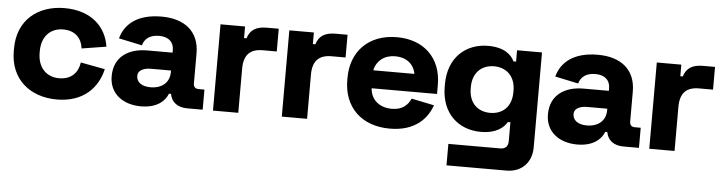

<svg xmlns="http://www.w3.org/2000/svg" viewBox="-45 -722 4225 1123"><g transform="rotate(5 2067.0 -161.0)"><path d="M295.5 15C451.5 15 535 -76 560 -186L417 -213C408.5 -153 370 -110 298 -110C225 -110 172 -160.5 172 -248.5V-258C172 -347 225 -396.5 298 -396.5C370 -396.5 408 -352 414 -295L558 -318C541 -433.5 451.5 -521.5 295.5 -521.5C139 -521.5 20.5 -428 20.5 -261V-245.5C20.5 -79 139 15 295.5 15Z M946.5 -76H958.5C967 -27 1004.5 0 1059.5 0H1151V-118H1116.5C1097.5 -118 1086.5 -128 1086.5 -149V-324.5C1086.5 -453.5 1000.5 -521.5 864.5 -521.5C721.5 -521.5 650 -457.5 627 -373L764 -344C774.5 -382.5 805 -408 860 -408C916.5 -408 946.5 -378.5 946.5 -332V-317H798.5C688 -317 603.5 -263 603.5 -149C603.5 -45.5 684.5 12 789 12C883 12 929.5 -32 946.5 -76ZM835 -104C784 -104 752.5 -127 752.5 -165C752.5 -194.5 784 -212 828 -212H946.5V-203C946.5 -141 902 -104 835 -104Z M1211.5 0H1360V-260C1360 -340.5 1397.5 -377 1470.5 -377H1553V-510.5H1483.5C1420.5 -510.5 1385.5 -488.5 1370 -438.5H1355.5V-506.5H1211.5Z M1615.5 0H1764V-260C1764 -340.5 1801.5 -377 1874.5 -377H1957V-510.5H1887.5C1824.5 -510.5 1789.5 -488.5 1774 -438.5H1759.5V-506.5H1615.5Z M2250 15C2403 15 2469.5 -67.5 2496.5 -143.5L2363 -171C2346 -132.5 2314 -101.5 2252.5 -101.5C2181.5 -101.5 2129.5 -141.5 2124.5 -211H2508.5V-265C2508.5 -421 2406 -521.5 2246.5 -521.5C2083.5 -521.5 1978.5 -417.5 1978.5 -259.5V-247.5C1978.5 -89 2082.5 15 2250 15ZM2125 -316.5C2137.5 -374.5 2184 -409.5 2246.5 -409.5C2310.5 -409.5 2356 -374.5 2366.5 -316.5Z M3099 50.5V-506.5H2952.5V-440H2937C2920 -478 2876.5 -517.5 2782 -517.5C2655 -517.5 2549.5 -432.5 2549.5 -272V-258C2549.5 -97.5 2654.5 -12.5 2782 -12.5C2876.5 -12.5 2919 -53.5 2935 -83.5H2950.5V26.5C2950.5 58 2935 74 2903.5 74H2600V200H2952C3039.5 200 3099 141 3099 50.5ZM2827.5 -401.5C2896.5 -401.5 2952.5 -356.5 2952.5 -269V-261C2952.5 -172.5 2898 -128 2827.5 -128C2756.5 -128 2702 -172.5 2702 -261V-269C2702 -356.5 2757.5 -401.5 2827.5 -401.5Z M3508 -76H3520C3528.5 -27 3566 0 3621 0H3712.5V-118H3678C3659 -118 3648 -128 3648 -149V-324.5C3648 -453.5 3562 -521.5 3426 -521.5C3283 -521.5 3211.5 -457.5 3188.5 -373L3325.5 -344C3336 -382.5 3366.5 -408 3421.5 -408C3478 -408 3508 -378.5 3508 -332V-317H3360C3249.5 -317 3165 -263 3165 -149C3165 -45.5 3246 12 3350.5 12C3444.5 12 3491 -32 3508 -76ZM3396.5 -104C3345.5 -104 3314 -127 3314 -165C3314 -194.5 3345.5 -212 3389.5 -212H3508V-203C3508 -141 3463.5 -104 3396.5 -104Z M3773 0H3921.5V-260C3921.5 -340.5 3959 -377 4032 -377H4114.5V-510.5H4045C3982 -510.5 3947 -488.5 3931.5 -438.5H3917V-506.5H3773Z"/></g></svg>

Font: MCL Standard Bold
Style: Regular
Weight: 700
Designer: Květoslav Bartoš
Foundry: Florian Karsten
Version: Version 1.001;Glyphs 3.2.3 (3260)